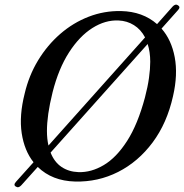

<svg xmlns="http://www.w3.org/2000/svg" viewBox="-20 -759 782 816"><path d="M47.5 34Q35.5 27.5 48 13.5L122.5 -69.5Q83.5 -118.5 72.2 -193Q61 -267.5 85 -362Q103 -438.5 142.2 -503Q181.5 -567.5 236.2 -615Q291 -662.5 357 -688Q423 -713.5 494.5 -712Q586.5 -710 647.5 -656.5L713.5 -731Q725.5 -744 736.5 -736.5Q748.5 -729 736.5 -716L666.5 -637.5Q708.5 -590 722.5 -516.2Q736.5 -442.5 715.5 -351Q690 -236 628.8 -153.8Q567.5 -71.5 482 -28.2Q396.5 15 299 12.5Q201.5 10 140.5 -49.5L70.5 28.5Q58.5 41.5 47.5 34ZM179.5 -202.5Q179.5 -168.5 186 -140.5L596.5 -600Q578.5 -634 549.2 -652.2Q520 -670.5 483.5 -672Q427.5 -674.5 372.8 -640Q318 -605.5 273.5 -536.5Q229 -467.5 203.5 -367Q191 -316.5 185.2 -275.8Q179.5 -235 179.5 -202.5ZM313 -27.5Q367.5 -25.5 421.2 -57.5Q475 -89.5 520.2 -160Q565.5 -230.5 596 -344.5Q608 -390 613.2 -428Q618.5 -466 618.5 -496.5Q618.5 -538.5 607.5 -572L195 -110.5Q211 -70 241.5 -49.5Q272 -29 313 -27.5Z"/></svg>

Font: Fraunces 72pt Soft
Style: Italic
Weight: 400
Italic angle: -16°
Version: Version 1.000;[b76b70a41]